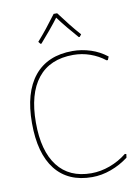

<svg xmlns="http://www.w3.org/2000/svg" viewBox="-93 -905 709 972"><g transform="rotate(-10 261.5 -419.0)"><path d="M313 -641.1Q359.9 -641.1 406.7 -626Q450.7 -611.8 488.8 -582L481.9 -564.9H475.1Q441.9 -591.3 399.4 -606.4Q357.4 -621.1 313 -621.1Q192.9 -621.1 130.4 -542.5Q67.9 -463.9 67.9 -315.9Q67.9 -169.9 127.9 -92.3Q187.5 -15.1 300.8 -15.1Q348.6 -15.1 396.5 -32.7Q444.3 -50.3 483.9 -82L491.2 -80.1L488.8 -62Q448.2 -30.8 398.4 -12.7Q350.1 4.9 301.8 4.9Q178.2 4.9 112.8 -78.1Q47.9 -160.6 47.9 -316.9Q47.9 -473.6 116.2 -557.6Q184.6 -641.1 313 -641.1ZM150.9 -716.8Q177.7 -747.1 200.2 -775.4Q230 -813.5 252 -842.8H270Q292 -813.5 321.8 -775.4Q344.2 -747.1 371.1 -716.8L361.8 -705.1H356.9Q324.2 -742.7 307.6 -762.7Q279.8 -796.4 261.2 -821.8Q247.1 -802.2 214.4 -762.7Q197.8 -742.7 165 -705.1H160.2Z"/></g></svg>

Font: Datalegreya
Style: Dot
Weight: 700
Designer: Figs Lab
Foundry: Figs Lab
Version: Version 1.002;PS 001.002;hotconv 1.0.70;makeotf.lib2.5.58329